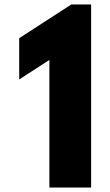

<svg xmlns="http://www.w3.org/2000/svg" viewBox="-20 -845 497 865"><path d="M66.5 -487 202.5 -575V0H390.5V-825H301.5L66.5 -673Z"/></svg>

Font: Sztylet
Style: Bd
Weight: 700
Foundry: Cannot Into Space Fonts, PlusOne Fonts
Version: Version 0.12